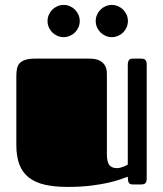

<svg xmlns="http://www.w3.org/2000/svg" viewBox="-20 -733 648 763"><path d="M404.8 -119.1Q404.8 -91.3 413.8 -78.1Q422.9 -64.9 444.8 -64.9Q456.1 -64.9 468.5 -69.8Q481 -74.7 487.8 -79.1V-477.1Q487.8 -485.4 491.5 -492.7Q495.1 -500 507.8 -500H539.1Q543.5 -500 547.9 -499.5Q552.2 -499 555.4 -496.8Q558.6 -494.6 560.8 -490Q563 -485.4 563 -477.1V-22.9Q563 -14.6 560.8 -10Q558.6 -5.4 555.4 -3.2Q552.2 -1 547.9 -0.5Q543.5 0 539.1 0H507.8Q495.1 0 491.5 -7.3Q487.8 -14.6 487.8 -30.8Q477.1 -26.9 457.8 -20Q438.5 -13.2 409.2 -6.6Q379.9 0 340.1 4.9Q300.3 9.8 249 9.8Q196.3 9.8 158 1Q119.6 -7.8 94.5 -27.6Q69.3 -47.4 57.1 -79.1Q44.9 -110.8 44.9 -157.2V-432.1Q44.9 -448.7 47.9 -461.7Q50.8 -474.6 59.1 -482.9Q67.4 -491.2 82 -495.6Q96.7 -500 120.1 -500H334Q362.3 -500 377 -491.7Q391.6 -483.4 397.9 -471.2Q404.3 -459 404.5 -444.8Q404.8 -430.7 404.8 -418.9ZM168.9 -649.4Q168.9 -662.6 174.1 -674.3Q179.2 -686 187.7 -694.6Q196.3 -703.1 208 -708.3Q219.7 -713.4 232.9 -713.4Q246.1 -713.4 257.8 -708.3Q269.5 -703.1 278.1 -694.6Q286.6 -686 291.7 -674.3Q296.9 -662.6 296.9 -649.4Q296.9 -636.2 291.7 -624.5Q286.6 -612.8 278.1 -604.2Q269.5 -595.7 257.8 -590.6Q246.1 -585.4 232.9 -585.4Q219.7 -585.4 208 -590.6Q196.3 -595.7 187.7 -604.2Q179.2 -612.8 174.1 -624.5Q168.9 -636.2 168.9 -649.4ZM360.4 -649.4Q360.4 -662.6 365.5 -674.3Q370.6 -686 379.2 -694.6Q387.7 -703.1 399.4 -708.3Q411.1 -713.4 424.3 -713.4Q437.5 -713.4 449.2 -708.3Q460.9 -703.1 469.5 -694.6Q478 -686 483.2 -674.3Q488.3 -662.6 488.3 -649.4Q488.3 -636.2 483.2 -624.5Q478 -612.8 469.5 -604.2Q460.9 -595.7 449.2 -590.6Q437.5 -585.4 424.3 -585.4Q411.1 -585.4 399.4 -590.6Q387.7 -595.7 379.2 -604.2Q370.6 -612.8 365.5 -624.5Q360.4 -636.2 360.4 -649.4Z"/></svg>

Font: Fascinate Cyrillic
Style: Regular
Weight: 900
Designer: Denis Ignatov
Foundry: Astigmatic (AOETI)
Version: Version 1.00 November 30, 2018, initial release